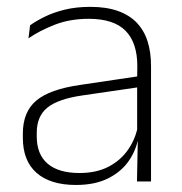

<svg xmlns="http://www.w3.org/2000/svg" viewBox="-20 -516 518 546"><path d="M409.5 0H369.5L372 -125L370 -131.5V-290L370.5 -328Q370.5 -394.5 337 -428.5Q303.5 -462.5 232.5 -462.5Q178.5 -462.5 135.2 -445.5Q92 -428.5 61 -407L65.5 -444Q82 -456 106.8 -468.2Q131.5 -480.5 164 -488.5Q196.5 -496.5 237 -496.5Q282 -496.5 314.8 -485Q347.5 -473.5 368.5 -451.8Q389.5 -430 399.5 -399Q409.5 -368 409.5 -328.5ZM196 10Q123.5 10 84.2 -24.2Q45 -58.5 45 -124V-136.5Q45 -197.5 83 -229.8Q121 -262 208 -274.5L379.5 -300L381.5 -269L213.5 -244.5Q145 -234.5 114.8 -210Q84.5 -185.5 84.5 -138.5V-128Q84.5 -77 115.5 -50.5Q146.5 -24 206 -24Q254.5 -24 289.2 -42.2Q324 -60.5 345.2 -91.8Q366.5 -123 373 -162L383.5 -131H374.5Q369.5 -94 348.5 -61.8Q327.5 -29.5 289.5 -9.8Q251.5 10 196 10Z"/></svg>

Font: Anek Malayalam Medium ExtraLight
Style: Regular
Weight: 250
Version: Version 1.003